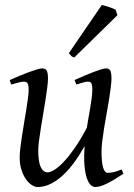

<svg xmlns="http://www.w3.org/2000/svg" viewBox="-20 -732 539 772"><path d="M476.1 -33.2Q436.5 -6.8 408.9 6.6Q381.3 20 362.8 20Q353.5 20 344.5 11.5Q335.4 2.9 328.9 -16.6Q322.3 -36.1 319.6 -67.6Q316.9 -99.1 320.3 -145Q300.3 -108.9 278.1 -78.6Q255.9 -48.3 231.9 -26.4Q208 -4.4 182.6 7.8Q157.2 20 130.9 20Q121.1 20 108.6 12.5Q96.2 4.9 85.2 -10.3Q74.2 -25.4 66.7 -47.9Q59.1 -70.3 59.1 -100.1Q59.1 -114.7 61.8 -137.2Q64.5 -159.7 68.4 -185.5Q72.3 -211.4 77.1 -239.3Q82 -267.1 85.9 -292.5Q89.8 -317.9 92.5 -338.4Q95.2 -358.9 95.2 -371.1Q95.2 -382.3 93.8 -388.9Q92.3 -395.5 89.6 -398.7Q86.9 -401.9 83.3 -402.8Q79.6 -403.8 75.2 -403.8Q70.8 -403.8 62.5 -402.1Q54.2 -400.4 45.9 -397.9Q36.1 -395.5 24.9 -392.1L19 -410.2Q39.6 -419.4 60.3 -428Q81.1 -436.5 98.6 -442.9Q116.2 -449.2 129.6 -453.1Q143.1 -457 148.9 -457Q163.1 -457 168 -447.8Q172.9 -438.5 172.9 -416Q172.9 -401.9 169.9 -378.9Q167 -356 162.6 -328.6Q158.2 -301.3 153.3 -272Q148.4 -242.7 144 -215.3Q139.6 -188 136.7 -165Q133.8 -142.1 133.8 -127.9Q133.8 -81.1 143.8 -60.1Q153.8 -39.1 171.9 -39.1Q181.6 -39.1 197.8 -48.6Q213.9 -58.1 234.4 -79.3Q254.9 -100.6 279.1 -134.8Q303.2 -168.9 329.1 -218.3Q332.5 -239.3 336.2 -260.5Q339.8 -281.7 343.3 -301.5Q346.7 -321.3 348.9 -339.1Q351.1 -356.9 351.1 -371.1Q351.1 -382.3 349.9 -388.9Q348.6 -395.5 346.2 -398.7Q343.8 -401.9 340.6 -402.8Q337.4 -403.8 333 -403.8Q328.6 -403.8 321 -402.1Q313.5 -400.4 305.7 -397.9Q296.9 -395.5 287.1 -392.1L279.8 -410.2Q300.3 -419.4 320.3 -428Q340.3 -436.5 357.2 -442.9Q374 -449.2 386.7 -453.1Q399.4 -457 405.8 -457Q419.4 -457 423.8 -447.8Q428.2 -438.5 428.2 -416Q428.2 -401.9 425.3 -379.2Q422.4 -356.4 418 -329.3Q413.6 -302.2 408.2 -272.7Q402.8 -243.2 398.4 -215.6Q394 -188 391.1 -164.1Q388.2 -140.1 388.2 -124Q388.2 -79.6 394.5 -58.3Q400.9 -37.1 413.1 -37.1Q425.8 -37.1 438.7 -40.3Q451.7 -43.5 469.2 -50.8ZM452.1 -670.9 278.8 -501Q271 -502.9 267.3 -506.3Q263.7 -509.8 256.8 -518.1L389.6 -712.4Q394.5 -710.9 402.1 -708.7Q409.7 -706.5 418 -703.9Q426.3 -701.2 433.6 -698.2Q440.9 -695.3 444.8 -692.9Z"/></svg>

Font: Gentium Plus Eur
Style: Italic
Weight: 400
Italic angle: -8°
Designer: J. Victor Gaultney, Annie Olsen, Iska Routamaa, Becca Hirsbrunner
Foundry: SIL International
Version: Version 5.000